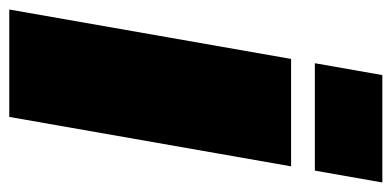

<svg xmlns="http://www.w3.org/2000/svg" viewBox="-232 -594 825 404"><g transform="rotate(90 180.0 -392.5)"><path d="M-1.5 0H224.5L328.5 -593H102.5ZM136.5 -785 111.5 -643H337.5L362.5 -785Z"/></g></svg>

Font: Anybody UltraCondensed Thin Black
Style: Italic
Weight: 900
Italic angle: -10°
Version: Version 1.111